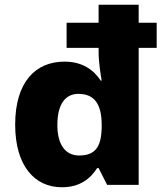

<svg xmlns="http://www.w3.org/2000/svg" viewBox="-20 -846 695 810"><path d="M241 -56C317 -56 361 -92 390 -137H396L432 -66H565V-644H641V-750H565V-826H396V-750H261V-644H396V-628C396 -582 405 -529 409 -506H405C375 -551 328 -586 252 -586C129 -586 44 -499 44 -320C44 -148 125 -56 241 -56ZM314 -190C253 -190 222 -240 222 -318C222 -409 257 -450 311 -450C380 -450 409 -404 409 -319V-306C407 -228 383 -190 314 -190Z"/></svg>

Font: Noto Sans Malayalam UI ExtraBold
Style: Regular
Weight: 800
Designer: Jelle Bosma - Monotype Design Team
Foundry: Monotype Imaging Inc.
Version: Version 2.104